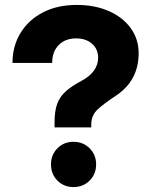

<svg xmlns="http://www.w3.org/2000/svg" viewBox="-20 -758 628 787"><path d="M203.6 -235.8V-256.8Q203.6 -303.2 214.6 -332.8Q225.6 -362.3 249.8 -383.8Q273.9 -405.3 314.5 -426.8Q349.6 -445.8 366 -470Q382.3 -494.1 382.3 -521Q382.3 -556.6 357.4 -578.6Q332.5 -600.6 292 -600.6Q247.1 -600.6 220.5 -573.2Q193.8 -545.9 193.8 -500H31.2Q31.2 -569.3 64.2 -623Q97.2 -676.8 156.2 -707.3Q215.3 -737.8 294.4 -737.8Q369.1 -737.8 426.5 -712.4Q483.9 -687 516.1 -642.3Q548.3 -597.7 548.3 -539.6Q548.3 -426.8 453.6 -364.7Q409.7 -335.9 381.8 -311Q354 -286.1 354 -247.1V-235.8ZM281.2 8.8Q241.7 8.8 215.3 -17.8Q189 -44.4 189 -84Q189 -123.5 215.3 -150.1Q241.7 -176.8 281.2 -176.8Q320.8 -176.8 347.4 -150.1Q374 -123.5 374 -84Q374 -44.4 347.4 -17.8Q320.8 8.8 281.2 8.8Z"/></svg>

Font: Inter Display Extra Bold
Style: Regular
Weight: 800
Designer: Rasmus Andersson
Foundry: rsms
Version: Version 4.000;git-4fc901f